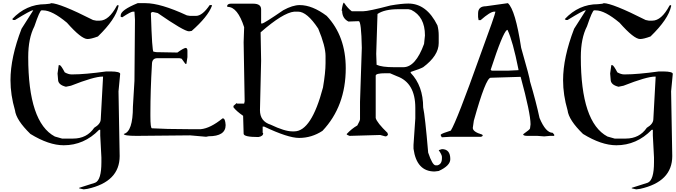

<svg xmlns="http://www.w3.org/2000/svg" viewBox="-20 -1023 5133 1458"><path d="M324.2 -991.2Q178.7 -991.2 72.3 -877.9L81.1 -871.1H93.8Q212.9 -944.3 228.5 -944.3H232.4L143.6 -804.7Q59.6 -586.9 59.6 -414.1Q59.6 -301.8 93.8 -185.5Q102.5 -111.3 210.9 -5.9Q350.6 80.1 463.9 80.1Q618.2 80.1 732.4 -37.1H741.2V5.9L750 172.9V209Q750 343.8 703.1 364.3L581.1 403.3V407.2L615.2 415L644.5 411.1Q888.7 357.4 888.7 162.1L879.9 -329.1L892.6 -461.9Q892.6 -479.5 821.3 -480.5H787.1Q625 -458 531.2 -458H522.5Q500 -458 471.7 -473.6Q443.4 -527.3 433.6 -528.3H425.8L417 -464.8L420.9 -418.9Q420.9 -378.9 480.5 -364.3L518.6 -372.1Q694.3 -441.4 757.8 -441.4H762.7L745.1 -119.1Q745.1 -82 695.3 -52.7Q639.6 29.3 535.2 29.3H451.2L396.5 13.7Q194.3 -93.8 194.3 -589.8Q194.3 -732.4 241.2 -823.2Q282.2 -944.3 294.9 -944.3H307.6Q376 -944.3 488.3 -850.6Q597.7 -726.6 644.5 -726.6Q670.9 -726.6 723.6 -746.1Q859.4 -877.9 879.9 -975.6V-983.4H871.1L867.2 -979.5Q806.6 -866.2 737.3 -866.2H710.9L686.5 -871.1Q433.6 -999 367.2 -999Q367.2 -994.1 324.2 -991.2Z M1025.4 -999Q896.5 -946.3 896.5 -906.2V-895.5L908.2 -891.6Q973.6 -934.6 989.3 -934.6H1001L1004.9 -874L1001 -409.2L989.3 -212.9Q989.3 -23.4 919.9 -5.9Q919.9 8.8 1017.6 8.8L1423.8 4.9L1544.9 15.6L1564.5 11.7Q1693.4 11.7 1693.4 -73.2Q1690.4 -124 1672.9 -124H1669.9Q1577.1 -48.8 1504.9 -42H1419.9Q1332 -42 1254.9 -43.9Q1187.5 -45.9 1133.8 -48.8Q1122.1 -48.8 1122.1 -141.6V-163.1Q1122.1 -336.9 1133.8 -534.2Q1133.8 -581.1 1174.8 -581.1H1342.8L1359.4 -577.1L1387.7 -538.1H1395.5L1403.3 -588.9V-638.7Q1403.3 -656.2 1391.6 -659.2Q1376 -659.2 1327.1 -624L1166 -627L1145.5 -630.9Q1134.8 -630.9 1126 -917V-923.8L1133.8 -931.6H1142.6L1177.7 -923.8Q1377.9 -785.2 1415 -785.2L1435.5 -788.1Q1557.6 -895.5 1588.9 -977.5V-984.4H1572.3Q1516.6 -902.3 1467.8 -902.3H1423.8L1399.4 -906.2Q1199.2 -999 1085 -999Z M1733.4 -995.1Q1710.9 -995.1 1705.1 -980.5V-973.6L1709 -970.7Q1784.2 -970.7 1834 -816.4L1830.1 -702.1L1837.9 -253.9L1834 -236.3H1781.2L1777.3 -240.2L1752.9 -218.8V-208Q1775.4 -178.7 1826.2 -143.6L1830.1 -7.8Q1830.1 17.6 1942.4 17.6Q1978.5 11.7 1978.5 -11.7L1974.6 -14.6V-61.5H1986.3Q2167 24.4 2251 24.4Q2346.7 24.4 2428.7 -29.3Q2605.5 -215.8 2605.5 -504.9Q2605.5 -749 2460.9 -902.3Q2351.6 -984.4 2255.9 -984.4Q2202.1 -984.4 2130.9 -945.3Q1984.4 -844.7 1970.7 -844.7H1962.9V-952.1Q1962.9 -995.1 1902.3 -995.1ZM1959 -777.3Q2127.9 -925.8 2214.8 -934.6H2243.2Q2311.5 -934.6 2396.5 -805.7Q2452.1 -672.9 2452.1 -597.7V-543.9Q2452.1 -472.7 2432.6 -358.4Q2344.7 -25.4 2214.8 -25.4H2199.2Q2141.6 -25.4 2035.2 -76.2Q1954.1 -101.6 1954.1 -186.5L1962.9 -562.5Z M2574.2 -941.4H2578.1Q2578.1 -883.8 2626 -859.4L2704.1 -862.3Q2723.6 -862.3 2727.5 -660.2L2713.9 -250V-117.2Q2713.9 -107.4 2693.4 -70.3Q2650.4 -45.9 2612.3 -4.9Q2612.3 1 2633.8 8.8L2867.2 2L2906.2 12.7Q2922.9 12.7 2926.8 -4.9H2923.8V-12.7Q2841.8 -91.8 2833 -127V-448.2Q2833 -466.8 2906.2 -466.8H2941.4L2994.1 -444.3Q3133.8 -394.5 3133.8 -204.1V-124L3120.1 77.1V106.4Q3143.6 279.3 3280.3 279.3L3311.5 275.4Q3399.4 235.4 3399.4 185.5Q3399.4 109.4 3335.9 109.4L3311.5 117.2Q3335.9 153.3 3335.9 168V178.7Q3335.9 223.6 3301.8 232.4H3288.1Q3263.7 232.4 3231.4 135.7Q3208 -141.6 3193.4 -207Q3193.4 -371.1 3098.6 -469.7V-476.6Q3170.9 -500 3193.4 -512.7Q3311.5 -600.6 3311.5 -696.3V-753.9Q3311.5 -794.9 3301.8 -830.1Q3219.7 -996.1 3081.1 -996.1Q3030.3 -996.1 2945.3 -981.4Q2777.3 -937.5 2738.3 -937.5H2651.4Q2624 -956.1 2591.8 -1002.9Q2583 -1002.9 2574.2 -941.4ZM2846.7 -917Q2900.4 -953.1 3004.9 -953.1H3081.1L3102.5 -948.2Q3207 -896.5 3207 -753.9L3200.2 -689.5Q3135.7 -512.7 3043 -512.7H2972.7Q2878.9 -512.7 2839.8 -531.2L2836.9 -614.3Z M3669.9 -975.6Q3610.4 -975.6 3610.4 -920.9V-893.6L3614.3 -870.1H3629.9Q3703.1 -934.6 3733.4 -934.6H3742.2Q3742.2 -917 3626 -601.6Q3448.2 -102.5 3403.3 -31.2Q3336.9 -10.7 3327.1 -1V5.9L3335 19.5L3403.3 15.6H3633.8L3646.5 8.8L3641.6 -1Q3570.3 -21.5 3570.3 -51.8L3578.1 -106.4Q3668.9 -432.6 3706.1 -432.6L3933.6 -439.5Q4008.8 -163.1 4008.8 -79.1L4004.9 -47.9Q4004.9 -40 3953.1 -3.9V-1Q3956.1 8.8 3985.4 8.8H4060.5L4112.3 12.7L4156.2 8.8H4188.5V-1L4176.8 -14.6Q4124 -14.6 4077.1 -127Q4050.8 -250 4004.9 -404.3Q4004.9 -425.8 3937.5 -660.2Q3893.6 -948.2 3836.9 -999ZM3706.1 -493.2Q3797.9 -775.4 3830.1 -795.9H3834Q3874 -711.9 3917 -496.1V-490.2L3836.9 -486.3H3713.9Z M4520.5 -991.2Q4375 -991.2 4268.6 -877.9L4277.3 -871.1H4290Q4409.2 -944.3 4424.8 -944.3H4428.7L4339.8 -804.7Q4255.9 -586.9 4255.9 -414.1Q4255.9 -301.8 4290 -185.5Q4298.8 -111.3 4407.2 -5.9Q4546.9 80.1 4660.2 80.1Q4814.5 80.1 4928.7 -37.1H4937.5V5.9L4946.3 172.9V209Q4946.3 343.8 4899.4 364.3L4777.3 403.3V407.2L4811.5 415L4840.8 411.1Q5085 357.4 5085 162.1L5076.2 -329.1L5088.9 -461.9Q5088.9 -479.5 5017.6 -480.5H4983.4Q4821.3 -458 4727.5 -458H4718.8Q4696.3 -458 4668 -473.6Q4639.6 -527.3 4629.9 -528.3H4622.1L4613.3 -464.8L4617.2 -418.9Q4617.2 -378.9 4676.8 -364.3L4714.8 -372.1Q4890.6 -441.4 4954.1 -441.4H4959L4941.4 -119.1Q4941.4 -82 4891.6 -52.7Q4835.9 29.3 4731.4 29.3H4647.5L4592.8 13.7Q4390.6 -93.8 4390.6 -589.8Q4390.6 -732.4 4437.5 -823.2Q4478.5 -944.3 4491.2 -944.3H4503.9Q4572.3 -944.3 4684.6 -850.6Q4793.9 -726.6 4840.8 -726.6Q4867.2 -726.6 4919.9 -746.1Q5055.7 -877.9 5076.2 -975.6V-983.4H5067.4L5063.5 -979.5Q5002.9 -866.2 4933.6 -866.2H4907.2L4882.8 -871.1Q4629.9 -999 4563.5 -999Q4563.5 -994.1 4520.5 -991.2Z"/></svg>

Font: Elementary Gothic 
Style: Regular
Weight: 400
Designer: Bill Roach / W.K. Roach
Version: Version 1.00 April 18, 2012, initial release